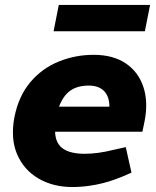

<svg xmlns="http://www.w3.org/2000/svg" viewBox="-20 -746 628 774"><path d="M272 8Q194 8 135 -26.5Q76 -61 49 -124Q22 -187 38 -273Q55 -359 102.5 -415Q150 -471 217 -498Q284 -525 357 -525Q436 -525 487 -490.5Q538 -456 558 -395.5Q578 -335 563 -258L554 -215H202Q203 -183 217 -163.5Q231 -144 257.5 -135Q284 -126 321 -126Q347 -126 376.5 -130Q406 -134 438 -142L487 -153L510 -50L473 -34Q420 -12 369.5 -2Q319 8 272 8ZM218 -316H421Q421 -357 399.5 -379Q378 -401 338 -401Q293 -401 264 -381Q235 -361 218 -316ZM196 -620 217 -726H585L564 -620Z"/></svg>

Font: REM
Style: Bold Italic
Weight: 700
Italic angle: -11°
Designer: Octavio Pardo
Foundry: Ashler Design
Version: Version 1.005;gftools[0.9.28]